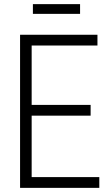

<svg xmlns="http://www.w3.org/2000/svg" viewBox="-20 -908 537 928"><path d="M139 -888H367V-841H139ZM77 -740H451V-688H133V-401H418V-349H133V-52H460V0H77Z"/></svg>

Font: Encode Sans Compressed
Style: Light
Weight: 300
Designer: Pablo Impallari, Andres Torresi
Foundry: Pablo Impallari, Andres Torresi
Version: Version 1.000; ttfautohint (v1.00) -l 8 -r 50 -G 200 -x 14 -